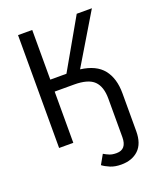

<svg xmlns="http://www.w3.org/2000/svg" viewBox="-165 -809 945 1129"><g transform="rotate(-20 307.5 -244.5)"><path d="M85.6 0V-706.2H174.4V-395.4H275.4L452.8 -706.2H547.7L359.5 -392.3Q456.9 -380 501.3 -324.1Q545.6 -268.2 545.6 -174.9V62.1Q545.6 140 505.1 178.5Q464.6 216.9 396.9 216.9Q357.4 216.9 328.7 204.9Q300 192.8 282.1 179L315.4 120Q333.8 130.8 350.5 137.4Q367.2 144.1 393.3 144.1Q456.9 144.1 456.9 67.2V-173.8Q456.9 -248.7 420.5 -284.6Q384.1 -320.5 295.4 -320.5H174.4V0Z"/></g></svg>

Font: FiraCode Nerd Font
Style: Regular
Weight: 400
Designer: Carrois Corporate, Edenspiekermann AG, Nikita Prokopov
Foundry: Carrois Corporate, Edenspiekermann AG, Nikita Prokopov
Version: Version 6.002;Nerd Fonts 3.4.0